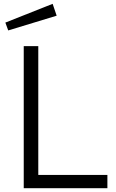

<svg xmlns="http://www.w3.org/2000/svg" viewBox="-20 -983 608 1003"><path d="M104 0H541V-69H180V-742H104ZM8 -865 23 -824 276 -901 255 -963Z"/></svg>

Font: Cheyenne Sans Light
Style: Regular
Weight: 300
Designer: The Public Sans project authors (U.S. Web Design System), Libre Franklin designed by Pablo Impallari and Rodrigo Fuenzal
Foundry: The Cheyenne Sans Project Authors
Version: Version 2.007